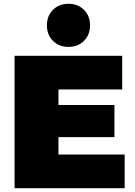

<svg xmlns="http://www.w3.org/2000/svg" viewBox="-20 -995 713 1015"><path d="M639 -178V0H57V-700H626V-522H289V-440H585V-270H289V-178ZM228 -861Q228 -911 260 -943Q292 -975 342 -975Q392 -975 424 -943Q456 -911 456 -861Q456 -811 424 -779Q392 -747 342 -747Q292 -747 260 -779Q228 -811 228 -861Z"/></svg>

Font: CMG Sans Black
Style: Regular
Weight: 900
Designer: Julieta Ulanovsky
Foundry: Julieta Ulanovsky
Version: Version 7.200